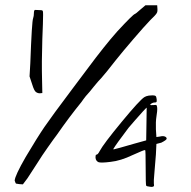

<svg xmlns="http://www.w3.org/2000/svg" viewBox="-20 -697 728 733"><path d="M515.6 -660.2Q520.5 -664.1 535.2 -676.8Q540 -676.8 556.6 -676.8Q562.5 -676.8 580.1 -676.8Q580.1 -672.9 581.1 -662.1Q581.1 -659.2 581.1 -657.2Q581.1 -650.4 578.1 -646.5Q575.2 -640.6 553.7 -620.1Q531.2 -596.7 489.3 -547.9Q447.3 -499 420.9 -465.8Q383.8 -418 366.2 -398.4Q355.5 -387.7 338.9 -367.2Q325.2 -349.6 322.3 -346.7Q317.4 -341.8 307.6 -330.1Q303.7 -325.2 297.9 -317.4Q292 -308.6 291 -307.6Q244.1 -250 197.3 -182.6Q184.6 -166 162.1 -133.8Q140.6 -103.5 123 -75.2Q99.6 -39.1 85 -16.6Q79.1 -8.8 67.4 6.8Q64.5 6.8 53.7 5.9Q43.9 4.9 41 3.9Q39.1 2 37.1 -4.9Q36.1 -5.9 36.1 -7.8Q37.1 -26.4 78.1 -97.7Q122.1 -171.9 149.4 -211.9Q176.8 -252 256.8 -358.4Q270.5 -376 312.5 -432.6Q379.9 -523.4 427.7 -577.1Q489.3 -643.6 495.1 -643.6Q497.1 -643.6 515.6 -660.2ZM113.3 -659.2Q125 -659.2 135.7 -658.2Q142.6 -658.2 143.6 -654.3Q144.5 -652.3 144.5 -639.6Q144.5 -615.2 141.6 -547.9Q138.7 -459 140.6 -390.6Q140.6 -375 141.6 -341.8Q138.7 -341.8 131.8 -340.8Q124 -340.8 117.2 -345.7Q110.4 -350.6 103.5 -373Q99.6 -383.8 92.8 -405.3Q93.8 -418 95.7 -455.1Q101.6 -616.2 106.4 -627Q109.4 -635.7 109.4 -646.5Q109.4 -657.2 113.3 -659.2ZM547.9 -332Q555.7 -333 561.5 -333Q570.3 -333 573.2 -331.1Q577.1 -329.1 578.1 -318.4Q579.1 -309.6 577.1 -307.6Q576.2 -305.7 570.3 -305.7Q564.5 -305.7 559.6 -302.7Q553.7 -299.8 553.7 -296.9Q553.7 -294.9 566.4 -295.9Q575.2 -296.9 577.1 -295.9Q579.1 -293.9 580.1 -286.1Q581.1 -274.4 577.1 -251Q574.2 -232.4 575.2 -203.1Q576.2 -193.4 577.1 -173.8Q581.1 -174.8 590.8 -175.8Q602.5 -178.7 609.4 -175.8Q616.2 -172.9 616.2 -168Q616.2 -167 616.2 -167Q615.2 -162.1 595.7 -152.3Q589.8 -150.4 577.1 -147.5Q576.2 -136.7 575.2 -107.4Q572.3 -66.4 569.3 -35.2Q566.4 -4.9 567.4 3.9Q569.3 11.7 566.4 14.6Q563.5 16.6 557.6 16.6Q554.7 16.6 550.8 15.6Q540 14.6 538.1 11.7Q536.1 7.8 536.1 -58.6Q536.1 -123 534.2 -124Q532.2 -126 487.3 -105.5Q440.4 -83 402.3 -79.1Q364.3 -74.2 355.5 -78.1Q345.7 -83 344.7 -94.7Q344.7 -96.7 344.7 -97.7Q344.7 -106.4 347.7 -106.4Q353.5 -106.4 360.4 -120.1Q375 -147.5 444.3 -231.4Q513.7 -315.4 531.2 -326.2Q537.1 -330.1 547.9 -332ZM539.1 -222.7Q539.1 -238.3 540 -286.1Q540 -286.1 540 -286.1Q539.1 -286.1 526.4 -272.5Q511.7 -256.8 495.1 -237.3Q478.5 -217.8 470.7 -209Q421.9 -144.5 413.1 -128.9Q412.1 -127.9 412.1 -127.9Q412.1 -127 415 -127Q421.9 -127.9 492.2 -148.4Q507.8 -152.3 538.1 -161.1Q538.1 -176.8 539.1 -222.7Z"/></svg>

Font: Yahfie
Style: Heavy
Weight: 600
Designer: Joe Palazzolo
Foundry: jozolo LLC
Version: Version 001.000